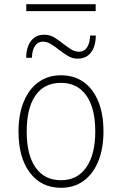

<svg xmlns="http://www.w3.org/2000/svg" viewBox="-20 -881 580 913"><path d="M270 12Q176.5 12 122.2 -59.8Q68 -131.5 68 -255Q68 -337 92.8 -397.2Q117.5 -457.5 162.8 -490.2Q208 -523 270 -523Q332.5 -523 377.8 -490.8Q423 -458.5 447.5 -398.5Q472 -338.5 472 -256Q472 -174 447.2 -113.8Q422.5 -53.5 377.2 -20.8Q332 12 270 12ZM270 -24Q347.5 -24 390.2 -85Q433 -146 433 -256Q433 -367 390.5 -427Q348 -487 270 -487Q190.5 -487 148.8 -427.2Q107 -367.5 107 -255Q107 -144 149.5 -84Q192 -24 270 -24ZM349.5 -602Q323.5 -602 301.5 -615.8Q279.5 -629.5 259 -645.5Q240.5 -660 221.8 -671.5Q203 -683 183.5 -683Q160.5 -683 146.8 -663.2Q133 -643.5 131.5 -606H104.5Q104.5 -638 114.2 -662.8Q124 -687.5 143 -701.8Q162 -716 190.5 -716Q217 -716 238.8 -702.5Q260.5 -689 280.5 -673Q299 -658.5 317.5 -646.8Q336 -635 356.5 -635Q380 -635 393.5 -654.8Q407 -674.5 408.5 -712H435.5Q435.5 -680 426 -655.2Q416.5 -630.5 397.2 -616.2Q378 -602 349.5 -602ZM105 -828V-861H435V-828Z"/></svg>

Font: Overpass Thin
Style: Regular
Weight: 250
Designer: Delve Withrington, Dave Bailey, Thomas Jockin
Foundry: Delve Fonts LLC
Version: Version 4.000